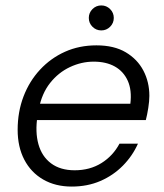

<svg xmlns="http://www.w3.org/2000/svg" viewBox="-20 -675 603 707"><path d="M244 12Q184 12 139 -14Q94 -40 69.5 -87Q45 -134 45 -197Q45 -263 66.5 -319.5Q88 -376 127.5 -418.5Q167 -461 219.5 -484.5Q272 -508 335 -508Q400 -508 443 -482.5Q486 -457 508 -415Q530 -373 530 -322Q530 -303 526 -277.5Q522 -252 517 -233H102L112 -293H460Q466 -343 450.5 -377.5Q435 -412 403 -430Q371 -448 325 -448Q280 -448 237.5 -428Q195 -408 164.5 -369.5Q134 -331 123 -274L118 -247Q109 -189 121.5 -144Q134 -99 168 -73.5Q202 -48 255 -48Q311 -48 353.5 -74.5Q396 -101 420 -146H488Q468 -101 432.5 -65Q397 -29 349.5 -8.5Q302 12 244 12ZM353 -563Q334 -563 320.5 -576.5Q307 -590 307 -609Q307 -628 320.5 -641.5Q334 -655 353 -655Q372 -655 385.5 -641.5Q399 -628 399 -609Q399 -590 385.5 -576.5Q372 -563 353 -563Z"/></svg>

Font: DM Sans 24pt Light
Style: Italic
Weight: 300
Italic angle: -10°
Designer: Colophon Foundry, Jonny Pinhorn
Foundry: Colophon Foundry
Version: Version 4.004;gftools[0.9.30]